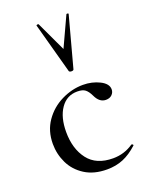

<svg xmlns="http://www.w3.org/2000/svg" viewBox="-140 -804 695 890"><g transform="rotate(-20 207.5 -359.0)"><path d="M35 -185Q35 -249 68 -296.5Q101 -344 153 -369.5Q205 -395 259 -395Q304 -395 341 -376.5Q378 -358 378 -330Q378 -315 367 -304Q356 -293 337 -293Q305 -293 287 -332Q276 -355 263 -365Q250 -375 224 -375Q172 -375 142 -331.5Q112 -288 112 -216Q112 -133 152.5 -80Q193 -27 276 -27Q331 -27 376 -58H378Q381 -58 383.5 -55Q386 -52 383 -50Q348 -18 312 -3Q276 12 232 12Q167 12 122.5 -16.5Q78 -45 56.5 -90Q35 -135 35 -185ZM163 -729 232 -582 300 -729Q302 -731 306.5 -730Q311 -729 310 -726L243 -477Q241 -472 232 -472Q223 -472 220 -477L152 -726Q151 -729 156.5 -730Q162 -731 163 -729Z"/></g></svg>

Font: Cormorant Infant Medium
Style: Regular
Weight: 500
Designer: Christian Thalmann (Catharsis Fonts)
Foundry: Catharsis Fonts
Version: Version 4.000